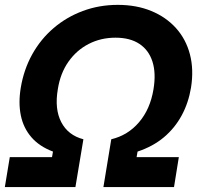

<svg xmlns="http://www.w3.org/2000/svg" viewBox="-24 -757 808 777"><path d="M-4.4 0 15.6 -121.1H186.5L190.4 -143.6Q135.7 -164.1 103.3 -201.4Q70.8 -238.8 60.3 -289.8Q49.8 -340.8 60.1 -402.3Q72.3 -475.6 106.4 -537.1Q140.6 -598.6 192.9 -643.3Q245.1 -688 311.3 -712.6Q377.4 -737.3 452.6 -737.3Q528.3 -737.3 588.1 -712.6Q647.9 -688 688.2 -643.3Q728.5 -598.6 744.6 -537.1Q760.7 -475.6 749 -402.3Q738.8 -340.8 711.2 -289.8Q683.6 -238.8 639.2 -201.4Q594.7 -164.1 532.7 -143.6L528.8 -121.1H699.7L680.2 0H394.5L426.3 -193.4Q493.7 -209.5 538.8 -262.5Q584 -315.4 597.2 -396Q607.9 -460.9 593 -507.6Q578.1 -554.2 540.3 -579.3Q502.4 -604.5 443.4 -604.5Q384.3 -604.5 335.2 -579.3Q286.1 -554.2 253.2 -507.6Q220.2 -460.9 210 -396Q196.3 -315.9 223.9 -262.7Q251.5 -209.5 313.5 -193.4L281.2 0Z"/></svg>

Font: Inter 24pt
Style: Bold Italic
Weight: 700
Italic angle: -9.3988°
Version: Version 4.001;git-66647c0bb